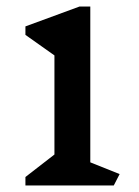

<svg xmlns="http://www.w3.org/2000/svg" viewBox="-20 -569 425 589"><path d="M329 0H58V-26L147 -95V-399L58 -462V-488L224 -549H257V-71L347 -35Z"/></svg>

Font: Inknut Antiqua Light
Style: Regular
Weight: 300
Designer: Claus Eggers Sørensen
Foundry: Claus Eggers Sørensen
Version: Version 1.003; ttfautohint (v1.8.2) -l 8 -r 50 -G 200 -x 14 